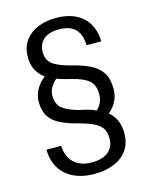

<svg xmlns="http://www.w3.org/2000/svg" viewBox="-113 -812 700 895"><g transform="rotate(-15 236.5 -364.5)"><path d="M231 10Q187 10 153 -1.5Q119 -13 94.5 -34.5Q70 -56 57 -86.5Q44 -117 43 -157H114Q116 -120 130.5 -95.5Q145 -71 171 -58Q197 -45 233 -45Q286 -45 313.5 -68.5Q341 -92 341 -132Q341 -163 328.5 -181.5Q316 -200 288.5 -213Q261 -226 216 -238Q169 -250 135.5 -266.5Q102 -283 84 -310.5Q66 -338 66 -382Q66 -413 82 -441.5Q98 -470 124 -489Q98 -508 84.5 -534Q71 -560 71 -596Q71 -641 93 -673Q115 -705 154 -722Q193 -739 245 -739Q285 -739 317 -728.5Q349 -718 371.5 -698Q394 -678 407 -648Q420 -618 421 -579H350Q349 -616 336.5 -639Q324 -662 301 -673Q278 -684 245 -684Q195 -684 169.5 -661.5Q144 -639 144 -602Q144 -558 176 -538Q208 -518 267 -504Q314 -492 348 -474.5Q382 -457 400.5 -428Q419 -399 419 -350Q419 -318 405.5 -291.5Q392 -265 368 -245Q390 -227 402 -200.5Q414 -174 414 -137Q414 -91 391.5 -58Q369 -25 327.5 -7.5Q286 10 231 10ZM317 -273Q332 -287 340 -304.5Q348 -322 348 -343Q348 -389 322 -410.5Q296 -432 242 -445Q222 -450 205 -454.5Q188 -459 173 -465Q156 -450 145.5 -432Q135 -414 135 -393Q135 -351 161 -330.5Q187 -310 240 -296Q262 -292 281 -286.5Q300 -281 317 -273Z"/></g></svg>

Font: Hubot Sans Condensed ExtraLight
Style: Regular
Weight: 400
Version: Version 2.000